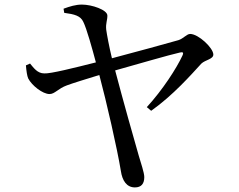

<svg xmlns="http://www.w3.org/2000/svg" viewBox="-20 -778 1040 837"><path d="M260 -722C305 -716 331 -709 343 -683C358 -653 382 -566 398 -506C303 -482 199 -456 173 -458C143 -458 127 -482 111 -501L93 -493C95 -469 98 -447 103 -436C119 -405 166 -368 196 -368C219 -368 233 -392 272 -406C293 -414 357 -434 413 -451C444 -335 491 -130 507 -32C513 9 532 39 568 39C596 39 609 23 609 -6C609 -25 594 -68 585 -99C565 -168 517 -338 482 -471C578 -498 719 -539 764 -549C777 -552 782 -550 775 -535C750 -481 689 -386 620 -311L639 -295C735 -363 813 -452 858 -501C875 -517 910 -520 910 -540C910 -569 845 -630 809 -630C794 -630 780 -610 758 -603C717 -591 563 -549 468 -524C456 -573 446 -627 443 -649C440 -676 449 -692 448 -711C447 -735 381 -758 337 -758C310 -758 284 -750 257 -740Z"/></svg>

Font: Noto Serif CJK JP Medium
Style: Regular
Weight: 500
Designer: Ryoko NISHIZUKA 西塚涼子 (kana & ideographs); Frank Grießhammer (Latin, Greek & Cyrillic); Wenlong ZHANG 张文龙 (bopomofo); San
Foundry: Adobe Systems Incorporated
Version: Version 1.000;PS 1;hotconv 16.6.53;makeotf.lib2.5.65590